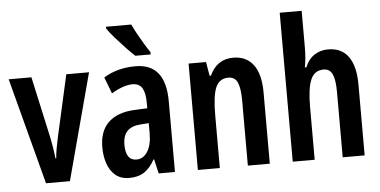

<svg xmlns="http://www.w3.org/2000/svg" viewBox="-52 -866 1934 976"><g transform="rotate(-5 915.0 -378.0)"><path d="M146 0 3 -543H119L185 -243Q198 -184 205 -122H209Q210 -143 215 -170Q220 -197 227 -230L297 -543H413L268 0Z M650 -553Q728 -553 766 -504.5Q804 -456 804 -362V0H721L704 -73H701Q678 -31 647.5 -10.5Q617 10 571 10Q527 10 499.5 -13.5Q472 -37 459.5 -75Q447 -113 447 -157Q447 -240 493.5 -284Q540 -328 627 -332L692 -335V-362Q692 -413 677 -438Q662 -463 628 -463Q582 -463 520 -426L488 -510Q558 -553 650 -553ZM652 -256Q560 -251 560 -161Q560 -80 615 -80Q650 -80 671.5 -114Q693 -148 693 -207V-259ZM648 -766Q658 -744 673.5 -716Q689 -688 705 -661.5Q721 -635 733 -618V-606H655Q637 -622 610 -650.5Q583 -679 557.5 -708Q532 -737 519 -757V-766Z M1149 -553Q1216 -553 1252 -505Q1288 -457 1288 -363V0H1176V-333Q1176 -393 1163 -423.5Q1150 -454 1116 -454Q1070 -454 1051.5 -411.5Q1033 -369 1033 -269V0H921V-543H1010L1022 -472H1029Q1066 -553 1149 -553Z M1517 -574Q1517 -547 1515 -521.5Q1513 -496 1508 -472H1516Q1531 -511 1562 -532Q1593 -553 1633 -553Q1702 -553 1737 -504Q1772 -455 1772 -362V0H1660V-333Q1660 -396 1646.5 -424.5Q1633 -453 1602 -453Q1555 -453 1536 -408.5Q1517 -364 1517 -269V0H1405V-760H1517Z"/></g></svg>

Font: Noto Sans ExtraCondensed SemiBold
Style: Regular
Weight: 600
Width: 2
Designer: Monotype Design Team
Foundry: Monotype Imaging Inc.
Version: Version 2.013; ttfautohint (v1.8.4.7-5d5b)